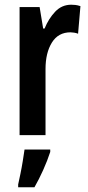

<svg xmlns="http://www.w3.org/2000/svg" viewBox="-20 -573 375 814"><path d="M282 -553Q290 -553 299.5 -552Q309 -551 321 -547L311 -430Q304 -433 294.5 -434.5Q285 -436 279 -436Q227 -436 200 -392.5Q173 -349 173 -280V0H63V-543H148L163 -452H169Q186 -494 214 -523.5Q242 -553 282 -553ZM193 71Q181 108 163 148Q145 188 126 221H57V209Q61 191 66.5 164.5Q72 138 76.5 110Q81 82 84 61H193Z"/></svg>

Font: Noto Sans Gujarati UI ExtraCondensed SemiBold
Style: Regular
Weight: 600
Width: 2
Designer: Jelle Bosma - Monotype Design Team, Universal Thirst
Foundry: Monotype Imaging Inc.
Version: Version 2.106; ttfautohint (v1.8.4.7-5d5b)